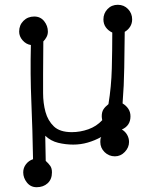

<svg xmlns="http://www.w3.org/2000/svg" viewBox="-20 -615 632 802"><path d="M532 -534Q532 -517 523.5 -503.5Q515 -490 501 -482Q500 -407 499 -332.5Q498 -258 492 -183Q507 -174 516 -160.5Q525 -147 525 -129Q525 -90 489 -74Q503 -66 511 -52Q519 -38 519 -22Q519 1 501.5 19.5Q484 38 460 38Q435 38 417 20.5Q399 3 399 -22Q399 -27 399.5 -32.5Q400 -38 403 -43Q376 -28 346.5 -19.5Q317 -11 286 -11Q254 -11 223 -18.5Q192 -26 169 -48L171 57Q183 68 190 78Q197 88 197 105Q197 134 179 150.5Q161 167 133 167Q108 167 92.5 147.5Q77 128 77 105Q77 86 88.5 71Q100 56 118 50Q116 -71 111 -188.5Q106 -306 109 -427Q89 -430 74.5 -446.5Q60 -463 60 -483Q60 -510 78 -528Q96 -546 123 -546Q149 -546 164.5 -526.5Q180 -507 180 -483Q180 -471 174.5 -460.5Q169 -450 161 -442Q161 -408 160.5 -374Q160 -340 160 -306Q160 -269 160 -226.5Q160 -184 170 -147.5Q180 -111 205 -87Q230 -63 280 -63Q315 -63 349 -75Q383 -87 407 -113Q406 -118 405.5 -122Q405 -126 405 -129Q405 -147 412 -158Q419 -169 433 -180Q445 -253 447 -328.5Q449 -404 449 -479Q432 -487 422 -501Q412 -515 412 -534Q412 -559 429 -577Q446 -595 472 -595Q498 -595 515 -577Q532 -559 532 -534Z"/></svg>

Font: Nelagoney
Style: Regular
Weight: 400
Designer: Kanati
Foundry: Kanati and Michael Everson
Version: Version 2.000